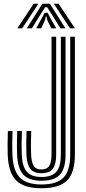

<svg xmlns="http://www.w3.org/2000/svg" viewBox="-20 -996 459 1025"><path d="M201.1 9Q107.2 9 65.9 -33.2Q24.5 -75.4 21.2 -171Q20.4 -198.4 20.5 -227Q20.5 -255.7 22 -296.6H47Q46 -267.7 45.6 -246.3Q45.3 -224.8 45.4 -207.1Q45.6 -189.4 46.2 -171.8Q49.4 -85.5 85.7 -48.3Q122 -11.1 201.1 -11.1Q283.7 -11.1 319.3 -48.2Q354.9 -85.4 354.9 -171V-800H379.9V-171Q379.9 -74.7 338.4 -32.8Q296.9 9 201.1 9ZM201.1 -31.1Q134 -31.1 104 -64.2Q74 -97.4 71.2 -172.7Q70.6 -190 70.4 -207.5Q70.2 -224.9 70.6 -246.2Q71 -267.6 72 -296.6H96.9Q95.4 -257.2 95.3 -228.5Q95.2 -199.8 96.1 -173.3Q98.5 -107.6 122.9 -79.4Q147.3 -51.2 201.1 -51.2Q257.8 -51.2 281.4 -79.6Q304.9 -107.9 304.9 -170.8V-800H329.9V-171Q329.9 -96.1 300 -63.6Q270.1 -31.1 201.1 -31.1ZM201.1 -71.3Q159.5 -71.3 141.2 -95.5Q122.8 -119.8 121 -174.1Q120.5 -192.6 120.3 -210.6Q120.1 -228.5 120.5 -249.3Q120.8 -270 121.8 -296.6H146.8Q145.6 -265.8 145.3 -244.9Q145 -224.1 145.3 -207.8Q145.6 -191.6 146 -174.1Q147.2 -132.8 159 -112.1Q170.8 -91.4 201.1 -91.4Q230.9 -91.4 242.9 -110.4Q255 -129.4 255 -170.8V-800H279.9V-170.8Q279.9 -118.7 262 -95Q244.1 -71.3 201.1 -71.3ZM72.4 -844.8 159.7 -976.1H185L98.6 -844.8ZM123.1 -844.8 206.3 -976.1H246.2L329.4 -844.8H302.5L251.6 -926.6L231.3 -957.7H221.2L200.9 -926.5L150.1 -844.8ZM173 -844.8 206.1 -904 218 -927.8H234.5L246.5 -904L280.3 -844.8H253.4L232 -890.1L228.1 -907.7H224.5L220.7 -890.1L200 -844.8ZM354 -844.8 267.5 -976.1H292.9L380.1 -844.8Z"/></svg>

Font: Big Shoulders Inline Display SC Thin
Style: Regular
Weight: 100
Designer: Patric King
Foundry: XO Type Co
Version: Version 2.002